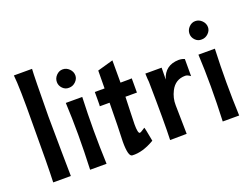

<svg xmlns="http://www.w3.org/2000/svg" viewBox="-98 -835 1384 1053"><g transform="rotate(-20 594.0 -308.0)"><path d="M54 -625H160Q157 -585 155 -349Q155 -339 157 -141L159 0H56Q60 -92 60 -340Q62 -556 54 -625Z M371 -510Q371 -490 354.5 -474Q338 -458 316 -458Q294 -457 278.5 -473Q263 -489 263 -510Q263 -532 279 -548.5Q295 -565 316 -565Q338 -565 354.5 -548.5Q371 -532 371 -510ZM366 4H270Q279 -208 270 -386H366Q358 -190 366 4Z M656 -389V-306H589Q588 -296 586 -216L584 -146V-148Q584 -93 596 -93Q601 -93 614 -102Q627 -111 628 -111Q631 -107 645 -29Q574 13 514 9Q491 7 491 -78Q491 -86 494 -174Q494 -175 496 -305H439Q440 -306 440 -347V-388H497Q498 -423 498 -492L590 -518V-388Q655 -388 656 -389Z M966 -389V-289Q949 -302 936 -302Q878 -302 851 -249Q831 -210 832 -168L835 0L738 1Q742 -96 738 -339Q736 -353 735 -388H830L829 -319Q851 -394 931 -396Q951 -396 966 -389Z M1145 -510Q1145 -490 1128.5 -474Q1112 -458 1090 -458Q1068 -457 1052.5 -473Q1037 -489 1037 -510Q1037 -532 1053 -548.5Q1069 -565 1090 -565Q1112 -565 1128.5 -548.5Q1145 -532 1145 -510ZM1140 4H1044Q1053 -208 1044 -386H1140Q1132 -190 1140 4Z"/></g></svg>

Font: GFS Neohellenic Rg
Style: Bold
Weight: 700
Designer: Designed by Takis Katsoulidis and George D. Matthiopoulos.
Foundry: Designed by Takis Katsoulidis and George D. Matthiopoulos.
Version: Version 1.0